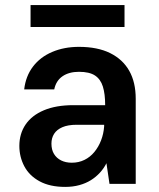

<svg xmlns="http://www.w3.org/2000/svg" viewBox="-20 -722 623 754"><path d="M236 12Q176 12 135.5 -10Q95 -32 75.5 -69Q56 -106 56 -149Q56 -197 80.5 -233Q105 -269 152.5 -289Q200 -309 268 -309H393Q393 -353 384 -382Q375 -411 353 -425.5Q331 -440 290 -440Q251 -440 225.5 -422.5Q200 -405 193 -371H75Q81 -423 109.5 -460.5Q138 -498 185 -518Q232 -538 290 -538Q363 -538 412.5 -513.5Q462 -489 487.5 -444Q513 -399 513 -334V0H410L398 -81Q388 -61 372.5 -44Q357 -27 337 -14.5Q317 -2 291.5 5Q266 12 236 12ZM262 -83Q289 -83 311.5 -94Q334 -105 350.5 -125Q367 -145 377 -171Q387 -197 389 -226V-232H281Q247 -232 225 -222.5Q203 -213 192.5 -196.5Q182 -180 182 -158Q182 -134 192 -117.5Q202 -101 220 -92Q238 -83 262 -83ZM100 -616V-702H469V-616Z"/></svg>

Font: DM Sans 9pt
Style: Semibold
Weight: 600
Designer: Colophon Foundry, Jonny Pinhorn
Foundry: Colophon Foundry
Version: Version 4.004;gftools[0.9.30]